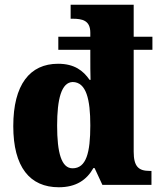

<svg xmlns="http://www.w3.org/2000/svg" viewBox="-20 -780 674 810"><path d="M228 10C301 10 346 -21 374 -71H379L412 0H619V-59H611C565 -59 544 -77 544 -140V-570H623V-625H544V-760H278V-701H286C327 -701 361 -694 361 -642V-625H226V-570H361V-547C361 -508 361 -467 362 -443H358C331 -482 294 -511 225 -511C106 -511 36 -423 36 -248C36 -75 106 10 228 10ZM286 -70C239 -70 221 -136 221 -250C221 -362 239 -433 287 -434C344 -433 361 -361 361 -251C361 -136 344 -70 286 -70Z"/></svg>

Font: Noto Serif Tamil SemiCondensed Black
Style: Italic
Weight: 900
Width: 4
Italic angle: -12°
Designer: Indian Type Foundry, Tom Grace, and the Monotype Design Team
Foundry: Monotype Imaging Inc.
Version: Version 2.003